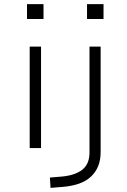

<svg xmlns="http://www.w3.org/2000/svg" viewBox="-20 -718 617 931"><path d="M111 -626V-698H191V-626ZM124 0V-492H179V0ZM402 -626V-698H482V-626ZM225 193 222 143 281 138Q345 132 379.5 104.5Q414 77 414 21V-492H468V19Q468 58 456 87.5Q444 117 421 138.5Q398 160 364.5 172Q331 184 287 188Z"/></svg>

Font: Nunito Sans 7pt Expanded ExtraLight
Style: Regular
Weight: 250
Width: 7
Designer: Vernon Adams
Foundry: Vernon Adams
Version: Version 3.101;gftools[0.9.27]